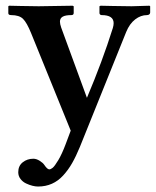

<svg xmlns="http://www.w3.org/2000/svg" viewBox="-20 -456 558 688"><path d="M432.1 -341.3 266.1 70.8Q252.4 104 238.5 128.4Q224.6 152.8 206.5 172.6Q188.5 192.4 166 202.4Q143.6 212.4 116.2 212.4Q107.4 212.4 96.4 209.7Q85.4 207 73.5 201.4Q61.5 195.8 53.5 185.3Q45.4 174.8 45.4 161.1Q45.4 138.2 61.5 125.5Q77.6 112.8 99.6 112.8Q110.4 112.8 122.1 120.1Q133.8 127.4 138.7 134.8Q149.4 150.9 156.7 150.9Q161.6 150.9 168.7 145.3Q175.8 139.6 189 117.7Q202.1 95.7 215.3 60.5L233.4 12.2L91.8 -336.4Q76.2 -375 62.5 -388.4Q48.8 -401.9 20 -401.9Q9.8 -401.9 9.8 -408.7V-433.6L12.7 -435.5L52.7 -434.6Q92.8 -433.6 118.7 -433.6L240.2 -435.5L244.1 -433.6V-409.7Q244.1 -401.9 235.8 -401.9Q214.4 -401.9 204.6 -396.2Q194.8 -390.6 194.8 -378.4Q194.8 -370.1 199.2 -357.4L291.5 -105.5Q346.7 -235.8 384.3 -355.5Q387.2 -365.2 387.2 -373Q387.2 -401.9 344.2 -401.9Q340.8 -401.9 338.6 -404.1Q336.4 -406.2 336.4 -409.2V-433.6L340.3 -435.5L382.3 -434.6Q424.3 -433.6 451.7 -433.6L515.6 -435.5L518.1 -433.6V-411.1Q518.1 -407.2 514.9 -404.5Q511.7 -401.9 506.8 -401.9Q484.4 -401.9 464.4 -386.5Q444.3 -371.1 432.1 -341.3Z"/></svg>

Font: LL2
Style: Bold
Weight: 700
Designer: Philipp H. Poll
Foundry: Philipp H. Poll
Version: Version 2.7.x